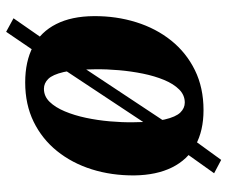

<svg xmlns="http://www.w3.org/2000/svg" viewBox="-78 -590 740 625"><g transform="rotate(-90 292.5 -278.0)"><path d="M84 71.5 40.5 48.5 113.5 -54 153.5 -101 416 -497.5 438 -536 501 -628.5 545 -604.5 480 -511 446 -470 183 -73 155.5 -27ZM336 -566.5Q405 -566.5 453 -541Q501 -515.5 526.2 -465.5Q551.5 -415.5 552 -343Q552.5 -270 532.2 -205.2Q512 -140.5 472.5 -91.2Q433 -42 376 -14Q319 14 246 14Q179 14 131.8 -12Q84.5 -38 59.5 -88.5Q34.5 -139 33.5 -211Q33 -285 53.2 -349.5Q73.5 -414 112.8 -462.8Q152 -511.5 208.2 -539Q264.5 -566.5 336 -566.5ZM315.5 -505.5Q291 -505.5 273 -487Q255 -468.5 242 -437.5Q229 -406.5 221 -368.8Q213 -331 209.5 -291Q206 -251 206.5 -215.5Q207 -149 215.5 -112.5Q224 -76 238.2 -61.5Q252.5 -47 270.5 -47Q295 -47 313.2 -65.2Q331.5 -83.5 344.2 -114.2Q357 -145 364.8 -183.2Q372.5 -221.5 376 -261.5Q379.5 -301.5 379 -338.5Q378.5 -405 370 -441.2Q361.5 -477.5 347.5 -491.5Q333.5 -505.5 315.5 -505.5Z"/></g></svg>

Font: Merriweather 24pt Black
Style: Italic
Weight: 900
Italic angle: -7.8°
Designer: Eben Sorkin
Foundry: Eben Sorkin
Version: Version 2.101